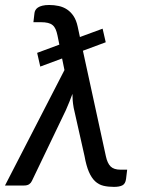

<svg xmlns="http://www.w3.org/2000/svg" viewBox="-50 -744 576 770"><path d="M99 -532 188 -565 180.5 -602Q177.5 -616.5 173 -626.8Q168.5 -637 161 -643.2Q153.5 -649.5 142 -652.2Q130.5 -655 113.5 -655H84L88 -689.5Q88.5 -696.5 91.8 -702.8Q95 -709 102 -713.8Q109 -718.5 120 -721.2Q131 -724 147.5 -724Q167 -724 185.5 -720Q204 -716 219 -706Q234 -696 245 -679.5Q256 -663 261.5 -637.5L270.5 -595.5L361.5 -629L374 -574.5L282.5 -540.5L374.5 -118Q380.5 -89.5 393.5 -76.5Q406.5 -63.5 433.5 -63.5H460L455.5 -26.5Q453 -7 441 -0.8Q429 5.5 407 5.5Q383.5 5.5 364.8 1Q346 -3.5 331.5 -17Q317 -30.5 306.5 -54.8Q296 -79 289 -118L245.5 -311.5Q242.5 -328.5 241.5 -342Q240.5 -355.5 240.5 -367.5Q235 -353 228.8 -337Q222.5 -321 214.5 -303L78 -18.5Q74.5 -10.5 67 -5.2Q59.5 0 45.5 0H-30L208.5 -463L199 -509.5L111.5 -477Z"/></svg>

Font: Lato Medium
Style: Italic
Weight: 500
Italic angle: -7°
Designer: Lukasz Dziedzic
Foundry: tyPoland Lukasz Dziedzic
Version: Version 2.006; 2014-01-15